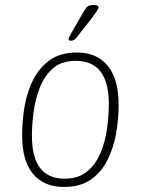

<svg xmlns="http://www.w3.org/2000/svg" viewBox="-20 -738 560 764"><path d="M235 6Q154 6 111 -46.5Q68 -99 68 -199Q68 -258 78 -316Q88 -374 113 -422.5Q138 -471 180 -500Q222 -529 286 -529Q366 -529 409 -476Q452 -423 452 -321Q452 -262 441.5 -204.5Q431 -147 406.5 -99Q382 -51 340 -22.5Q298 6 235 6ZM237 -27Q292 -27 326.5 -55.5Q361 -84 380 -129.5Q399 -175 406 -226.5Q413 -278 413 -325Q413 -496 281 -496Q226 -496 192 -467Q158 -438 139.5 -392Q121 -346 114 -294.5Q107 -243 107 -198Q107 -27 237 -27ZM262 -576Q253 -576 253 -582Q253 -587 258.5 -597Q264 -607 270 -617L313 -692Q323 -709 330 -713.5Q337 -718 354 -718Q372 -718 372 -709Q372 -704 365 -693.5Q358 -683 340 -659L288 -593Q280 -582 274 -579Q268 -576 262 -576Z"/></svg>

Font: Asap Semi Condensed Semi Condensed Thin
Style: Italic
Weight: 100
Width: 4
Italic angle: -6°
Designer: Pablo Cosgaya
Foundry: Omnibus-Type
Version: Version 3.001; ttfautohint (v1.8.4.7-5d5b)